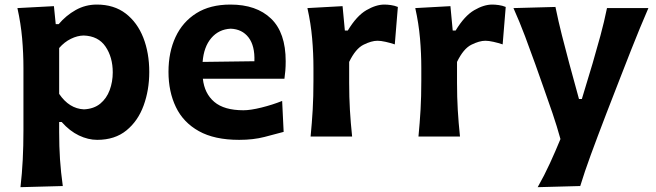

<svg xmlns="http://www.w3.org/2000/svg" viewBox="-20 -586 2815 824"><path d="M67.9 217.3Q74.7 157.7 77.6 99.4Q80.6 41 80.6 -27.3V-294.4Q80.6 -356.9 75 -421.4Q69.3 -485.8 54.7 -551.3L211.4 -559.6L219.2 -482.4H231.9Q263.2 -519.5 304.9 -543Q346.7 -566.4 395.5 -566.4Q469.2 -566.4 519.3 -528.1Q569.3 -489.7 595 -424.3Q620.6 -358.9 620.6 -276.9Q620.6 -199.7 596.4 -133.3Q572.3 -66.9 522.7 -26.4Q473.1 14.2 397 14.2Q358.4 14.2 318.8 -4.6Q279.3 -23.4 244.6 -62.5H233.9V-19Q233.9 43 237.5 97.9Q241.2 152.8 249.5 212.4ZM340.3 -116.7Q382.8 -118.7 410.2 -141.1Q437.5 -163.6 450.7 -199.2Q463.9 -234.9 463.9 -275.4Q463.9 -340.3 432.9 -386Q401.9 -431.6 338.9 -433.6Q312 -433.1 284.2 -419.4Q256.3 -405.8 233.9 -379.9V-183.1Q276.9 -119.6 340.3 -116.7Z M1006.3 14.2Q900.4 14.2 833.5 -23.2Q766.6 -60.5 734.9 -126.5Q703.1 -192.4 703.1 -277.8Q703.1 -362.3 733.4 -427.2Q763.7 -492.2 822.8 -529.3Q881.8 -566.4 968.8 -566.4Q1080.6 -566.4 1143.3 -506.1Q1206.1 -445.8 1206.1 -323.2Q1206.1 -300.8 1204.6 -283Q1203.1 -265.1 1200.7 -248H850.6Q857.4 -184.6 899.7 -148.7Q941.9 -112.8 1024.9 -112.8Q1055.2 -112.8 1102.3 -124.5Q1149.4 -136.2 1190.9 -152.8L1197.3 -20Q1163.1 -10.7 1115.2 1.7Q1067.4 14.2 1006.3 14.2ZM1071.8 -323.2Q1074.2 -389.2 1046.9 -425Q1019.5 -460.9 970.2 -462.9Q918.9 -460.4 886.7 -422.6Q854.5 -384.8 849.6 -320.3Z M1313 0Q1318.8 -59.6 1322 -115.2Q1325.2 -170.9 1325.2 -239.7V-294.4Q1325.2 -356.9 1319.6 -421.4Q1314 -485.8 1299.3 -551.3L1450.2 -559.6L1460 -455.1H1472.7Q1510.7 -518.1 1552.2 -542.2Q1593.8 -566.4 1629.4 -566.4Q1642.1 -566.4 1657.7 -564.2Q1673.3 -562 1687.5 -556.2L1674.3 -395.5Q1655.3 -401.9 1634.8 -406.5Q1614.3 -411.1 1600.1 -411.1Q1574.2 -411.1 1540 -394Q1505.9 -377 1478.5 -320.3V-231.4Q1478.5 -168.9 1481.7 -114.3Q1484.9 -59.6 1491.2 0Z M1775.9 0Q1781.7 -59.6 1784.9 -115.2Q1788.1 -170.9 1788.1 -239.7V-294.4Q1788.1 -356.9 1782.5 -421.4Q1776.9 -485.8 1762.2 -551.3L1913.1 -559.6L1922.9 -455.1H1935.5Q1973.6 -518.1 2015.1 -542.2Q2056.6 -566.4 2092.3 -566.4Q2105 -566.4 2120.6 -564.2Q2136.2 -562 2150.4 -556.2L2137.2 -395.5Q2118.2 -401.9 2097.7 -406.5Q2077.1 -411.1 2063 -411.1Q2037.1 -411.1 2002.9 -394Q1968.8 -377 1941.4 -320.3V-231.4Q1941.4 -168.9 1944.6 -114.3Q1947.8 -59.6 1954.1 0Z M2287.6 217.3Q2316.4 166.5 2340.3 114.3Q2364.3 62 2385.3 10.7Q2370.1 -44.4 2351.1 -100.3Q2332 -156.2 2313 -209.5L2277.8 -309.1Q2256.8 -368.2 2233.4 -430.2Q2210 -492.2 2183.6 -551.3L2363.8 -556.2Q2376.5 -494.1 2391.4 -435.3Q2406.2 -376.5 2422.9 -314.5L2464.8 -161.1H2477.1L2523.4 -314.5Q2541 -374.5 2556.9 -433.1Q2572.8 -491.7 2585 -551.3H2762.7Q2743.2 -506.3 2726.1 -464.8Q2709 -423.3 2689.5 -374Q2669.9 -324.7 2643.1 -255.4L2583 -100.6Q2542.5 4.9 2515.4 78.9Q2488.3 152.8 2470.2 212.4Z"/></svg>

Font: Pinar-FD Bold
Style: Regular
Weight: 700
Designer: Amin Abedi
Version: Version 3.000